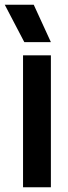

<svg xmlns="http://www.w3.org/2000/svg" viewBox="-48 -795 287 815"><path d="M49.8 -560.1H168V0H49.8ZM-27.8 -774.9H95.2L168 -616.2H55.2Z"/></svg>

Font: TASA Explorer SemiBold
Style: Regular
Weight: 600
Designer: Weizhong Zhang
Foundry: Local Remote
Version: Version 1.000;Glyphs 3.1.2 (3151)